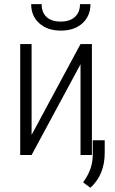

<svg xmlns="http://www.w3.org/2000/svg" viewBox="-20 -738 547 914"><path d="M363.3 -528.3H417.5V0H363.3V-432.1L130.4 0H76.2V-528.3H130.4V-95.7ZM410.6 -718.3Q410.6 -662.6 372.6 -627.4Q334.5 -592.3 269.5 -592.3Q205.6 -592.3 167 -627.2Q128.4 -662.1 128.4 -718.3H178.2Q178.2 -679.2 201.4 -657.2Q224.6 -635.3 269.5 -635.3Q312 -635.3 336.4 -657.2Q360.8 -679.2 360.8 -718.3ZM410.2 155.8 375.5 129.9Q419.9 70.3 421.4 5.9V-70.3H478.5V-10.3Q478.5 93.8 410.2 155.8Z"/></svg>

Font: Roboto Condensed Light
Style: Regular
Weight: 300
Designer: Google
Version: Version 2.134; 2016